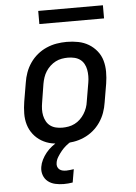

<svg xmlns="http://www.w3.org/2000/svg" viewBox="-61 -751 722 1020"><g transform="rotate(-5 300.0 -241.0)"><path d="M255 8Q223 8 193 2Q163 -4 138 -19Q113 -34 95 -57Q77 -80 68.5 -108.5Q60 -137 60.5 -168.5Q61 -200 66 -231L83 -331Q87 -358 96.5 -384.5Q106 -411 122.5 -435Q139 -459 161.5 -477.5Q184 -496 210.5 -507.5Q237 -519 264 -523.5Q291 -528 318 -528Q350 -528 380 -522Q410 -516 435 -501Q460 -486 478.5 -463Q497 -440 505 -411.5Q513 -383 513 -351.5Q513 -320 508 -289L491 -189Q487 -162 477.5 -135.5Q468 -109 451.5 -85Q435 -61 412.5 -42.5Q390 -24 363.5 -12.5Q337 -1 309.5 3.5Q282 8 255 8ZM256 -76Q272 -76 289 -79Q306 -82 322 -90Q338 -98 351 -110.5Q364 -123 373.5 -138Q383 -153 389 -169.5Q395 -186 397 -203L414 -303Q417 -320 417 -337.5Q417 -355 414 -371.5Q411 -388 403 -402.5Q395 -417 382 -426.5Q369 -436 352 -440Q335 -444 317 -444Q301 -444 284 -441Q267 -438 251.5 -430Q236 -422 222.5 -409.5Q209 -397 199.5 -382Q190 -367 184.5 -350.5Q179 -334 176 -317L160 -217Q157 -200 156.5 -182.5Q156 -165 159.5 -148.5Q163 -132 171 -117.5Q179 -103 192 -93.5Q205 -84 221.5 -80Q238 -76 256 -76ZM237 223Q214 223 192 218Q170 213 153.5 200Q137 187 129.5 166Q122 145 126 122Q129 103 138.5 84Q148 65 161.5 48.5Q175 32 192 18.5Q209 5 228 -5L232 -8H299L298 0Q282 9 268 20.5Q254 32 242.5 46Q231 60 221 76Q211 92 209 108Q207 118 210 127.5Q213 137 220.5 143Q228 149 237.5 151Q247 153 257 153Q267 153 277 151.5Q287 150 297 149L285 219Q273 221 261 222Q249 223 237 223ZM182 -635V-705H527V-635Z"/></g></svg>

Font: Iosevka Etoile Medium
Style: Italic
Weight: 500
Italic angle: -9°
Designer: Belleve Invis
Foundry: Belleve Invis
Version: Version 22.1.2; ttfautohint (v1.8.4)